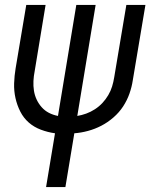

<svg xmlns="http://www.w3.org/2000/svg" viewBox="-20 -540 634 775"><path d="M166 215 202 -2Q173 -6 145 -16.5Q117 -27 96 -45.5Q75 -64 62 -89.5Q49 -115 42.5 -144Q36 -173 37 -203.5Q38 -234 43 -264L86 -520H164L120 -253Q116 -233 115 -213Q114 -193 117 -174Q120 -155 128 -138Q136 -121 148.5 -107Q161 -93 177.5 -84.5Q194 -76 214 -72L288 -520H366L292 -72Q310 -75 328 -81.5Q346 -88 363 -99Q380 -110 393.5 -124.5Q407 -139 417 -156Q427 -173 432.5 -191Q438 -209 441 -228L490 -520H567L516 -216Q512 -189 502.5 -162Q493 -135 477 -110.5Q461 -86 438 -66Q415 -46 389 -32.5Q363 -19 335 -11.5Q307 -4 280 -2L244 215Z"/></svg>

Font: Iosevka QP
Style: Italic
Weight: 400
Italic angle: -9°
Designer: Belleve Invis
Foundry: Belleve Invis
Version: Version 20.0.0; ttfautohint (v1.8.4)